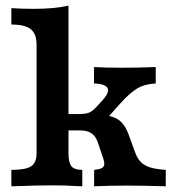

<svg xmlns="http://www.w3.org/2000/svg" viewBox="-20 -651 612 671"><path d="M107.8 -115.3V-494.3Q107.8 -532.6 87.5 -548.9Q67.3 -565.3 19.7 -565.3V-622.5Q59.1 -620.1 97.7 -620.1Q171.4 -620.1 219.3 -631.4V-115.3Q219.3 -82.6 229.8 -69.9Q240.3 -57.3 267.6 -57.3V0Q255.9 -0.8 243.7 -0.8Q211 -3.2 164.9 -3.2Q101.2 -3.2 53.6 -0.8L19.7 0V-57.3Q69.7 -57.3 88.7 -69.8Q107.8 -82.3 107.8 -115.3ZM339.3 -101.9 321.9 -153.3Q314.4 -175.4 299.6 -185.3Q284.7 -195.2 260.2 -195.2H198.4V-252.4H253.9Q279.3 -252.4 291.4 -257.4Q303.5 -262.4 318.4 -278.9L339.3 -301.8Q355.5 -319.9 357.4 -332.4Q359.3 -344.9 347.1 -351.6Q334.9 -358.2 308.6 -359.4V-416.7Q344.9 -414.3 405.9 -414.3Q460.8 -414.3 524.3 -416.7V-359.4Q485 -357.2 459.5 -341.8Q434 -326.5 403.3 -292.7L339.2 -220.9L328.9 -250.4Q360.2 -248.3 379.6 -240.3Q399.1 -232.4 412 -214.8Q424.9 -197.3 434.5 -167L451.2 -121.3Q459.1 -98.7 471.2 -85.7Q483.4 -72.8 503.9 -66.2Q524.4 -59.7 559.3 -57.3V0Q468.3 -2.4 423.4 -2.4Q366 -2.4 309 0V-57.3Q327.4 -59.2 335.5 -63.5Q343.6 -67.7 344.4 -76.3Q345.2 -85 339.3 -101.9Z"/></svg>

Font: Playfair Micro SmCond SmLight
Style: Regular
Weight: 360
Width: 4
Designer: Claus Eggers Sørensen
Foundry: Claus Eggers Sørensen
Version: Version 2.100;Glyphs 3.2 (3219)